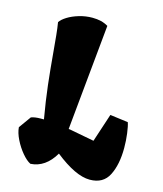

<svg xmlns="http://www.w3.org/2000/svg" viewBox="-113 -831 784 924"><g transform="rotate(15 279.0 -369.0)"><path d="M542.5 -180.2Q542.5 -98.1 515.4 -44.2Q488.3 9.8 420.9 9.8Q350.6 9.8 246.1 -73.2Q200.2 5.4 126 9.8Q106 0 83.5 -26.9Q61 -53.7 44.9 -86.4Q28.8 -119.1 26.9 -146L70.3 -206.5Q88.9 -213.4 117.7 -213.4H133.8Q118.2 -303.7 109.6 -378.4Q101.1 -453.1 93.3 -543.9Q89.8 -583.5 86.2 -620.6Q82.5 -657.7 78.1 -683.1Q87.4 -697.8 110.8 -712.4Q134.3 -727.1 166.7 -736.8Q199.2 -746.6 233.4 -746.6Q256.8 -746.6 275.9 -741.9Q294.9 -737.3 312 -727.1L260.7 -199.7L267.1 -199.2L390.6 -175.8L437 -316.9L526.9 -305.2Q533.2 -287.6 537.8 -252.7Q542.5 -217.8 542.5 -180.2Z"/></g></svg>

Font: Fruktur
Style: Regular
Weight: 400
Designer: Viktoriya Grabowska
Foundry: Viktoriya Grabowska
Version: Version 1.004; ttfautohint (v1.4.1)